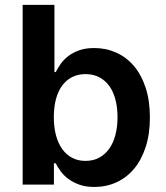

<svg xmlns="http://www.w3.org/2000/svg" viewBox="-20 -747 670 777"><path d="M71.7 -727.3H200.3V-455.3H205.6Q213.1 -470.2 224.8 -487.2Q236.5 -504.3 254.8 -518.8Q273.1 -533.4 299.2 -543Q325.3 -552.6 361.5 -552.6Q408.7 -552.6 449.9 -534.3Q491.1 -516 521.5 -480.5Q551.8 -445 569.2 -392.6Q586.6 -340.2 586.6 -272Q586.6 -204.5 569.6 -152.2Q552.6 -99.8 522.5 -63.9Q492.5 -28.1 451.3 -9.2Q410.2 9.6 361.9 9.6Q326.7 9.6 300.8 0.2Q274.9 -9.2 256.2 -23.3Q237.6 -37.3 225.3 -54.2Q213.1 -71 205.6 -85.9H198.2V0H71.7ZM197.8 -272.7Q197.8 -233 206.3 -200.5Q214.8 -168 231.2 -144.7Q247.5 -121.4 271.3 -108.7Q295.1 -95.9 326 -95.9Q358 -95.9 382.1 -109.2Q406.2 -122.5 422.6 -146Q438.9 -169.4 447.3 -201.9Q455.6 -234.4 455.6 -272.7Q455.6 -310.7 447.4 -342.9Q439.3 -375 422.9 -398.1Q406.6 -421.2 382.3 -434.1Q358 -447.1 326 -447.1Q295.1 -447.1 271.1 -434.7Q247.2 -422.2 230.8 -399.5Q214.5 -376.8 206.1 -344.6Q197.8 -312.5 197.8 -272.7Z"/></svg>

Font: Interop SemBd
Style: Regular
Weight: 600
Designer: Rasmus Andersson, Google, Jang Haemin
Foundry: jhaemin
Version: Version 1.008